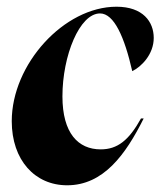

<svg xmlns="http://www.w3.org/2000/svg" viewBox="-20 -540 478 572"><path d="M15 -179C15 -63 84 12 180 12C288 12 354 -79 408 -187H400C364 -122 330 -95 280 -95C213 -95 166 -143 166 -253C166 -374 217 -500 278 -500C320 -500 351 -429 374 -328C401 -341 438 -378 438 -427C438 -475 406 -520 327 -520C171 -520 15 -349 15 -179Z"/></svg>

Font: Nyght Serif Bold Italic
Style: Regular
Weight: 700
Italic angle: -16°
Designer: Maksym Kobuzan
Version: Version 0.410;Glyphs 3.1.2 (3151)